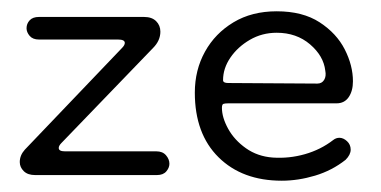

<svg xmlns="http://www.w3.org/2000/svg" viewBox="-20 -310 675 340"><path d="M42 0Q29 0 22 -7Q15 -14 15 -23Q15 -35 24 -45L196 -225Q201 -230 201 -234Q201 -240 189 -240H49Q38 -240 32.5 -246.5Q27 -253 27 -260Q27 -268 32.5 -274Q38 -280 49 -280H235Q249 -280 256.5 -272.5Q264 -265 264 -254Q264 -238 251 -225L89 -57Q84 -52 84 -48Q84 -42 95 -42H257Q268 -42 274 -35Q280 -28 280 -20Q280 -13 274.5 -6.5Q269 0 258 0Z M479 10Q409 10 367 -31.5Q325 -73 325 -146Q325 -186 343 -218.5Q361 -251 393.5 -270.5Q426 -290 470 -290Q516 -290 546 -270.5Q576 -251 590.5 -222.5Q605 -194 605 -166Q605 -149 597.5 -138Q590 -127 576 -127H384Q378 -127 375.5 -126Q373 -125 373 -119Q373 -102 384 -82Q395 -62 415.5 -47.5Q436 -33 463 -31Q492 -29 520 -37Q548 -45 570 -62Q575 -66 581 -66Q588 -66 594.5 -60Q601 -54 601 -45Q601 -36 592 -27Q568 -8 538 1Q508 10 479 10ZM542 -162Q550 -162 554 -168.5Q558 -175 556 -185Q553 -211 529 -231.5Q505 -252 470 -252Q444 -252 422.5 -239.5Q401 -227 388 -208Q375 -189 375 -168Q375 -163 384 -163Z"/></svg>

Font: Dongle Light
Style: Regular
Weight: 300
Designer: Yanghee Ryu
Foundry: Yanghee Ryu
Version: Version 2.000